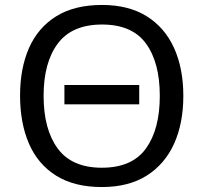

<svg xmlns="http://www.w3.org/2000/svg" viewBox="-20 -745 821 775"><path d="M720 -358Q720 -247 682.5 -164.5Q645 -82 572 -36Q499 10 391 10Q280 10 206.5 -36Q133 -82 97 -165Q61 -248 61 -359Q61 -469 97 -551Q133 -633 206.5 -679Q280 -725 392 -725Q499 -725 572 -679.5Q645 -634 682.5 -551.5Q720 -469 720 -358ZM156 -358Q156 -223 213 -145.5Q270 -68 391 -68Q513 -68 569 -145.5Q625 -223 625 -358Q625 -493 569 -569.5Q513 -646 392 -646Q271 -646 213.5 -569.5Q156 -493 156 -358ZM240 -324V-402H542V-324Z"/></svg>

Font: Go Noto Kurrent-Regular
Style: Regular
Weight: 400
Designer: Monotype Design Team
Foundry: Monotype Imaging Inc.
Version: Version 2.012; ttfautohint (v1.8.4.7-5d5b)